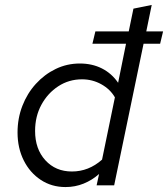

<svg xmlns="http://www.w3.org/2000/svg" viewBox="-20 -750 680 777"><path d="M245 7Q189 7 145 -22Q101 -51 76 -101Q51 -151 51 -214Q51 -271 70.5 -321.5Q90 -372 125 -410.5Q160 -449 205.5 -471Q251 -493 303 -493Q353 -493 392.5 -473Q432 -453 458 -415L490 -573H354L366 -623H501L520 -715L594 -730L572 -623H640L628 -573H561L442 0H371L381 -46Q353 -21 318.5 -7Q284 7 245 7ZM271 -56Q339 -56 393 -104L445 -356Q426 -389 390 -409Q354 -429 312 -429Q259 -429 216 -401Q173 -373 147.5 -326Q122 -279 122 -220Q122 -147 163.5 -101.5Q205 -56 271 -56Z"/></svg>

Font: Red Hat Text
Style: Italic
Weight: 300
Italic angle: -12°
Designer: Pentagram, MCKL
Foundry: Pentagram, MCKL
Version: Version 1.023